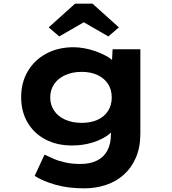

<svg xmlns="http://www.w3.org/2000/svg" viewBox="-20 -800 938 1050"><path d="M440.3 230Q352.1 230 282.5 210.1Q212.9 190.1 169.6 161.8L223.4 45.7Q246.6 57.1 275.1 69.2Q303.7 81.4 339.7 89Q375.7 96.7 419.7 96.7Q472.1 96.7 509.5 78.5Q546.9 60.4 566.7 24.1Q586.6 -12.3 586.6 -66.1V-129L617.1 -123.8Q610.4 -92.5 575.2 -64.9Q539.9 -37.3 487 -20.8Q434.1 -4.4 373.9 -4.4Q291.2 -4.4 228.5 -37.3Q165.8 -70.3 130.8 -130Q95.7 -189.7 95.7 -268.2Q95.7 -349.3 132.3 -410.8Q168.8 -472.3 233.5 -507Q298.1 -541.7 382.8 -541.7Q407.8 -541.7 439.2 -536.4Q470.6 -531 502.1 -520Q533.5 -508.9 560.4 -494.3Q587.4 -479.6 604.1 -460.6Q620.8 -441.5 622.4 -419.2L589.4 -410.6L595.8 -530.7H747.6V-69.5Q747.6 5.4 723.4 61.4Q699.3 117.4 657.3 155.1Q615.2 192.9 559.6 211.4Q503.9 230 440.3 230ZM426.9 -128.1Q477.6 -128.1 514.6 -145.3Q551.6 -162.6 571.4 -194.2Q591.1 -225.8 591.1 -267Q591.1 -309.3 571.2 -340.4Q551.2 -371.5 514.4 -389.2Q477.6 -407 426.9 -407Q375.7 -407 336.6 -389.2Q297.6 -371.5 276.1 -340.1Q254.7 -308.8 254.7 -267Q254.7 -226.2 276.1 -194.6Q297.6 -163 336.6 -145.5Q375.7 -128.1 426.9 -128.1ZM303.9 -600.7 246.3 -650.3 390.6 -780H485.8L630.1 -650.3L572.6 -600.7L423.2 -686.9H453.2Z"/></svg>

Font: Lexend Mega
Style: Regular
Weight: 400
Designer: Bonnie Shaver-Troup, Thomas Jockin
Foundry: Lexend
Version: Version 1.007